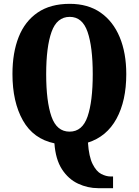

<svg xmlns="http://www.w3.org/2000/svg" viewBox="-20 -745 724 1002"><path d="M492 237Q438 237 387.5 213.5Q337 190 303.5 138.5Q270 87 264 3Q154 -20 99.5 -116.5Q45 -213 45 -359Q45 -470 77.5 -552Q110 -634 176.5 -679.5Q243 -725 344 -725Q439 -725 504.5 -679.5Q570 -634 604.5 -551.5Q639 -469 639 -358Q639 -219 588 -125.5Q537 -32 439 -1Q444 73 463.5 111.5Q483 150 508.5 163Q534 176 557 176H570V237ZM343 -58Q410 -58 437 -137Q464 -216 464 -358Q464 -500 437 -578.5Q410 -657 344 -657Q277 -657 249 -578.5Q221 -500 221 -358Q221 -216 248.5 -137Q276 -58 343 -58Z"/></svg>

Font: Noto Serif Lao ExtraCondensed Black
Style: Regular
Weight: 900
Width: 2
Designer: Monotype Design Team
Foundry: Monotype Imaging Inc.
Version: Version 2.003; ttfautohint (v1.8.4.7-5d5b)